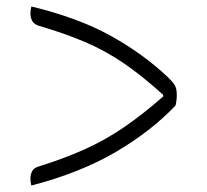

<svg xmlns="http://www.w3.org/2000/svg" viewBox="-20 -596 640 593"><path d="M522 -270Q446 -190 336.5 -126Q227 -62 77 -23Q74 -32 74 -45Q74 -57 79.5 -67.5Q85 -78 100 -82Q180 -107 243 -135.5Q306 -164 363 -203Q420 -242 484 -298V-303Q420 -361 364 -399.5Q308 -438 245.5 -465Q183 -492 101 -516Q85 -521 79.5 -531.5Q74 -542 74 -554Q74 -566 77 -576Q221 -541 320 -486.5Q419 -432 496 -360Q511 -346 518.5 -335Q526 -324 526 -303Q526 -285 522 -270Z"/></svg>

Font: Recursive Mn Csl St Lt
Style: Regular
Weight: 300
Monospace: yes
Version: Version 1.079;hotconv 1.0.112;makeotfexe 2.5.65598; ttfautoh